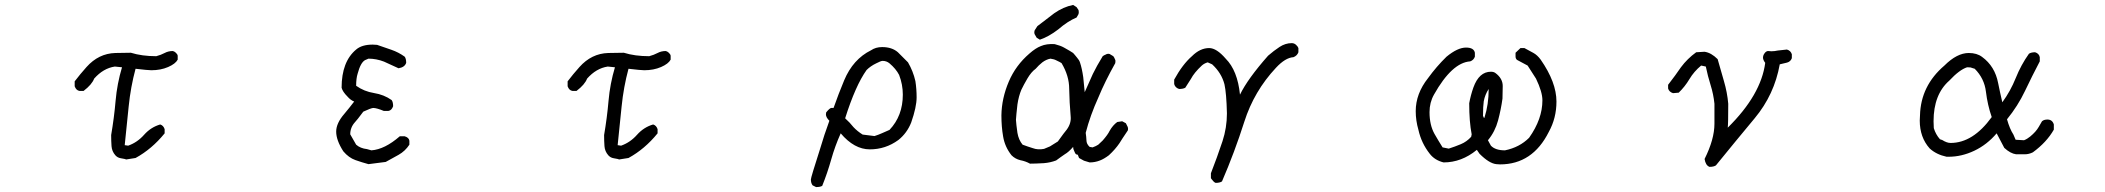

<svg xmlns="http://www.w3.org/2000/svg" viewBox="-20 -644 8540 779"><path d="M492 3 486 1 470 -2Q457 -4 448 -14Q434 -30 432.5 -51Q431 -72 431 -96Q443 -166 449 -235Q455 -304 475 -371L446 -374Q399 -367 362 -325Q353 -301 319 -275H303Q289 -277 283 -294V-314Q305 -343 331 -372Q380 -427 448 -429Q479 -430 511 -430Q556 -416 614 -416Q633 -421 648 -429Q663 -437 681 -437Q687 -436 693.5 -430Q700 -424 701 -418V-402Q692 -385 662 -372Q632 -359 594 -359Q581 -359 530 -365Q510 -291 502 -211.5Q494 -132 486 -55L500 -53Q537 -66 564.5 -97Q592 -128 630 -139Q643 -135 648 -120V-103Q596 -39 530 -3Z M1475 22Q1449 15 1422 5.5Q1395 -4 1373 -30Q1344 -75 1344 -110Q1344 -144 1377 -182Q1398 -207 1417 -232Q1402 -238 1390 -252Q1370 -272 1366 -288Q1366 -394 1425 -443Q1448 -463 1492 -463L1510 -462Q1539 -452 1568 -442Q1597 -432 1622 -414Q1628 -406 1628 -389Q1622 -371 1597 -367L1538 -394Q1507 -406 1475 -406Q1469 -404 1461 -400Q1443 -390 1431 -345Q1425 -326 1425 -296Q1457 -273 1497.5 -266.5Q1538 -260 1569 -238Q1575 -230 1575 -213Q1569 -196 1556 -194H1537Q1508 -206 1494 -206Q1484 -205 1454 -191Q1428 -156 1420 -148Q1401 -127 1401 -99L1425 -57Q1442 -42 1469 -39L1487 -34Q1541 -38 1602 -91H1622Q1639 -86 1641 -73V-57Q1624 -31 1597.5 -16Q1571 -1 1545 13Z M2492 3 2486 1 2470 -2Q2457 -4 2448 -14Q2434 -30 2432.5 -51Q2431 -72 2431 -96Q2443 -166 2449 -235Q2455 -304 2475 -371L2446 -374Q2399 -367 2362 -325Q2353 -301 2319 -275H2303Q2289 -277 2283 -294V-314Q2305 -343 2331 -372Q2380 -427 2448 -429Q2479 -430 2511 -430Q2556 -416 2614 -416Q2633 -421 2648 -429Q2663 -437 2681 -437Q2687 -436 2693.5 -430Q2700 -424 2701 -418V-402Q2692 -385 2662 -372Q2632 -359 2594 -359Q2581 -359 2530 -365Q2510 -291 2502 -211.5Q2494 -132 2486 -55L2500 -53Q2537 -66 2564.5 -97Q2592 -128 2630 -139Q2643 -135 2648 -120V-103Q2596 -39 2530 -3Z M3528 -92Q3544 -97 3559.5 -104Q3575 -111 3589 -117Q3643 -174 3643 -260Q3643 -301 3628 -340Q3615 -365 3589 -387Q3577 -397 3561 -397Q3554 -397 3535 -387Q3512 -376 3496 -360Q3451 -297 3409 -164Q3428 -147 3443 -128Q3459 -111 3480 -98ZM3291 115 3277 108Q3270 99 3270 84Q3270 76 3307 -39Q3324 -97 3345 -154Q3331 -168 3331 -180L3332 -188Q3345 -204 3352 -206H3362Q3382 -263 3405 -318Q3441 -404 3514 -440Q3533 -453 3559 -453Q3599 -453 3623 -432L3664 -391Q3685 -355 3694 -315Q3699 -283 3699 -249Q3699 -210 3677 -147Q3660 -104 3625 -76Q3573 -38 3509 -38Q3446 -38 3391 -103Q3368 -52 3352.5 3Q3337 58 3316 110Q3308 115 3291 115Z M4159 20Q4141 10 4120 6Q4099 1 4084 -14Q4057 -48 4050 -90Q4043 -130 4043 -176Q4044 -245 4073 -313Q4101 -379 4157 -427Q4182 -449 4203 -457Q4226 -467 4259 -465Q4283 -459 4297 -451Q4324 -436 4334 -429Q4335 -428 4341 -421Q4347 -414 4350 -410Q4359 -400 4362 -390Q4370 -366 4375 -331Q4381 -275 4381 -270Q4388 -287 4414 -344Q4429 -375 4454 -416Q4459 -420 4467 -423Q4473 -427 4482 -425L4497 -416Q4501 -411 4504 -403Q4507 -398 4505 -388Q4463 -313 4437 -250Q4403 -175 4385 -105Q4386 -101 4387 -89.5Q4388 -78 4388 -75Q4388 -60 4401 -48L4413 -46Q4427 -51 4436 -57Q4441 -62 4454 -74Q4475 -98 4482 -113Q4495 -136 4513 -149L4533 -152L4548 -144L4555 -130Q4558 -123 4556 -115Q4529 -75 4522 -63Q4505 -38 4479 -14Q4459 1 4443 7Q4423 15 4401 15Q4384 10 4378 8Q4372 5 4358 -3L4353 -16L4346 -18Q4342 -21 4338 -32Q4334 -39 4334 -48Q4316 -27 4300 -18Q4295 -15 4283.5 -6.5Q4272 2 4265 7Q4241 16 4215 18Q4180 20 4159 20ZM4240 -50 4272 -70Q4300 -109 4308 -118Q4327 -144 4324 -172Q4319 -228 4318 -284Q4318 -336 4287 -388Q4281 -392 4266 -399Q4257 -404 4242 -406Q4225 -403 4209 -391Q4194 -379 4182 -365Q4164 -352 4148.5 -325.5Q4133 -299 4124 -280Q4113 -254 4108 -220Q4103 -176 4102 -158Q4103 -140 4108 -105Q4113 -76 4129 -57Q4136 -54 4150 -49.5Q4164 -45 4170 -43Q4191 -35 4216 -40ZM4199 -483 4186 -491Q4184 -494 4182 -498Q4180 -502 4178 -505Q4175 -512 4178 -521L4189 -538Q4200 -546 4222.5 -563.5Q4245 -581 4257 -590Q4294 -616 4334 -624L4348 -615Q4355 -605 4356 -603Q4358 -594 4356 -587L4348 -573Q4312 -558 4274 -525Q4235 -495 4199 -483Z M4912 98Q4907 96 4902.5 91Q4898 86 4896 83Q4894 80 4893 79V59Q4918 -5 4940 -71Q4958 -126 4958 -184Q4956 -266 4948 -302Q4936 -348 4898 -383L4880 -391Q4866 -387 4856 -378Q4825 -349 4812 -324L4789 -288Q4780 -283 4764 -283Q4748 -288 4744 -303V-321Q4778 -383 4816 -416Q4849 -449 4886 -449Q4916 -449 4953 -406Q5001 -358 5011 -260Q5042 -324 5125 -418Q5148 -438 5171.5 -453.5Q5195 -469 5221 -469Q5231 -469 5238.5 -462Q5246 -455 5248 -449V-432Q5243 -418 5228 -412Q5195 -410 5157 -369Q5068 -274 5028.5 -150Q4989 -26 4938 92Q4929 98 4912 98Z M6001 -165 6003 -167Q6020 -220 6020 -283Q6005 -260 6000 -233Q5997 -212 5997 -174ZM6066 23 6051 22Q6022 19 5983 -20L5972 -36Q5910 15 5837 15Q5801 6 5781 -20Q5747 -63 5735 -117Q5724 -155 5724 -193Q5724 -264 5774 -327Q5808 -374 5849 -414Q5894 -451 5928 -451Q5960 -451 5964 -430V-414Q5959 -400 5945 -395Q5871 -390 5798 -260Q5780 -228 5780 -189Q5780 -137 5800 -101Q5816 -73 5833 -46L5858 -41Q5883 -49 5907 -59Q5931 -69 5949 -89L5951 -99Q5941 -150 5941 -225Q5947 -258 5958 -289Q5981 -353 6029 -353Q6040 -353 6047 -348Q6077 -326 6077 -295L6076 -244Q6070 -200 6058 -155Q6046 -110 6017 -75L6029 -53Q6047 -34 6086 -34Q6145 -46 6184 -85Q6238 -161 6238 -237Q6238 -271 6212 -325Q6205 -337 6178 -378L6135 -401Q6129 -406 6129 -415V-430L6149 -449H6165Q6185 -438 6201 -429.5Q6217 -421 6231 -402Q6295 -310 6295 -232Q6295 -165 6264 -109Q6198 23 6066 23Z M6916 33Q6900 27 6896 1Q6936 -79 6936 -142V-223Q6932 -262 6920.5 -298.5Q6909 -335 6901 -374L6882 -378Q6853 -354 6834.5 -323Q6816 -292 6791 -268L6768 -266Q6752 -271 6748 -285V-300Q6779 -340 6800 -371Q6826 -406 6862 -432L6896 -434Q6923 -430 6949 -404Q6961 -361 6974.5 -315Q6988 -269 6992 -223Q6992 -142 6990 -126Q7125 -259 7142 -389Q7133 -401 7133 -410Q7133 -414 7134.5 -419Q7136 -424 7141 -430Q7146 -436 7153 -437L7167 -436Q7180 -436 7193 -439L7230 -443Q7245 -439 7250 -424V-408Q7245 -394 7230.5 -390Q7216 -386 7201 -383Q7179 -260 7099.5 -164.5Q7020 -69 6942 27Q6933 33 6916 33Z M7894 -64Q7985 -64 8061 -169Q8044 -218 8037.5 -272Q8031 -326 7992 -365Q7984 -368 7979 -369Q7977 -371 7961 -371Q7930 -361 7889 -317Q7825 -261 7825 -152L7826 -124Q7834 -98 7851 -79L7860 -76Q7879 -64 7894 -64ZM7886 -8H7878Q7836 -17 7809 -42Q7769 -87 7769 -155L7770 -176Q7773 -296 7869 -378Q7920 -429 7968 -429Q8001 -429 8022 -413Q8074 -375 8087 -307Q8095 -267 8104 -229Q8137 -274 8158.5 -327.5Q8180 -381 8212 -426Q8221 -432 8237 -432Q8253 -427 8256 -412V-395Q8225 -336 8196 -275Q8167 -214 8123 -160Q8134 -121 8149 -98L8158 -77L8192 -75Q8205 -80 8217 -90Q8229 -100 8237.5 -109.5Q8246 -119 8252 -129.5Q8258 -140 8265 -152Q8273 -159 8287 -159Q8307 -159 8313 -139V-118Q8284 -67 8228 -26Q8212 -18 8195 -18H8160Q8137 -21 8112 -44L8081 -103Q8042 -57 7990.5 -32.5Q7939 -8 7886 -8Z"/></svg>

Font: Yozai
Style: Regular
Weight: 400
Designer: LXGW / Y.OzVox
Foundry: LXGW / Y.OzVox
Version: Version 0.861;October 22, 2024